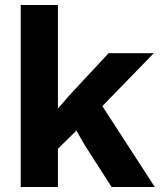

<svg xmlns="http://www.w3.org/2000/svg" viewBox="-20 -749 652 769"><path d="M63 0V-729H212V-314L256 -365L415 -536H596L390 -324L600 0H427L318 -170L286 -226L212 -153V0Z"/></svg>

Font: Mona Sans
Style: Bold
Weight: 700
Designer: Deni Anggara
Foundry: GitHub
Version: Version 2.000;Glyphs 3.2.3 (3260)